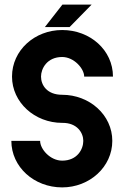

<svg xmlns="http://www.w3.org/2000/svg" viewBox="-20 -814 540 834"><path d="M251 -793.9 174.8 -696.3H282.2L377.9 -793.9ZM250 -402.3C184.1 -402.3 158.2 -444.3 158.2 -481.4C158.2 -515.6 184.1 -566.4 250 -566.4C301.8 -566.4 345.7 -515.6 345.7 -481.4H470.7C470.7 -595.7 372.1 -683.6 250 -683.6C130.9 -683.6 32.2 -595.7 32.2 -481.4C32.2 -369.1 130.9 -280.3 250 -280.3C315.9 -281.2 341.8 -236.3 341.8 -202.1C341.8 -166 315.9 -116.2 250 -116.2C198.2 -116.2 154.3 -166 154.3 -202.1H29.3C29.3 -88.9 127.9 0 250 0C369.1 0 467.8 -88.9 467.8 -202.1C467.8 -314.5 369.1 -402.3 250 -402.3Z"/></svg>

Font: Saman Dere
Style: Regular
Weight: 400
Designer: Tuna Ça_lar Gümü_
Foundry: Tuna Ça_lar Gümü_
Version: Version 1.001;hotconv 1.0.109;makeotfexe 2.5.65596